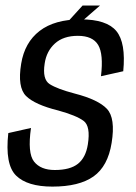

<svg xmlns="http://www.w3.org/2000/svg" viewBox="-20 -670 490 694"><path d="M169.5 4.5Q78.5 4.5 38 -35.5Q-2.5 -75.5 10 -189L92 -207.5Q79 -116.5 103 -86Q127 -55.5 178 -55.5Q233.5 -55.5 261.8 -78Q290 -100.5 297.5 -148Q308 -214 282 -233.2Q256 -252.5 191 -270.5Q106 -291.5 74.2 -323Q42.5 -354.5 56.5 -439.5Q69 -516.5 123.2 -558.2Q177.5 -600 272 -600Q365.5 -600 400.5 -557.8Q435.5 -515.5 425.5 -412.5L345 -394.5Q354.5 -474.5 334.8 -507.5Q315 -540.5 261.5 -540.5Q209 -540.5 178.5 -512.8Q148 -485 141.5 -440.5Q132.5 -383 159.8 -365.8Q187 -348.5 249.5 -332Q335 -310 366.5 -276.5Q398 -243 383.5 -153.5Q370 -69 318 -32.2Q266 4.5 169.5 4.5ZM207.5 -572 278.5 -650H341.5L252 -572Z"/></svg>

Font: Anybody
Style: Italic
Weight: 400
Italic angle: -10°
Designer: Tyler Finck
Foundry: Etcetera Type Company
Version: Version 1.010; ttfautohint (v1.8.3) -l 8 -r 50 -G 200 -x 14 